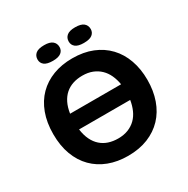

<svg xmlns="http://www.w3.org/2000/svg" viewBox="-186 -996 1150 1175"><g transform="rotate(-30 389.0 -409.0)"><path d="M56.2 0ZM56.2 -330.1Q56.2 -412.1 80.1 -476.3Q104 -540.5 147.7 -584.5Q191.4 -628.4 252.4 -651.6Q313.5 -674.8 388.2 -674.8Q467.3 -674.8 529.1 -649.9Q590.8 -625 633.8 -579.6Q676.8 -534.2 699.2 -470.9Q721.7 -407.7 721.7 -331.1Q721.7 -253.9 699.2 -190.4Q676.8 -127 633.8 -81.5Q590.8 -36.1 529.1 -11.2Q467.3 13.7 388.2 13.7Q313.5 13.7 252.4 -9.5Q191.4 -32.7 147.7 -76.7Q104 -120.6 80.1 -184.6Q56.2 -248.5 56.2 -330.1ZM388.2 -108.9Q428.2 -108.9 459.5 -121.3Q490.7 -133.8 513.2 -156Q535.6 -178.2 549.3 -209.2Q563 -240.2 568.8 -276.9H207.5Q213.4 -233.4 228.8 -201.9Q244.1 -170.4 267.6 -149.7Q291 -128.9 321.5 -118.9Q352.1 -108.9 388.2 -108.9ZM388.2 -552.2Q352.1 -552.2 321.8 -542.2Q291.5 -532.2 268.3 -512Q245.1 -491.7 229.7 -460.7Q214.4 -429.7 208 -387.7H568.4Q562.5 -423.8 548.6 -454.1Q534.7 -484.4 512.2 -506.1Q489.7 -527.8 459 -540Q428.2 -552.2 388.2 -552.2ZM201.2 -773.9Q201.2 -799.8 219.7 -815.2Q238.3 -830.6 279.8 -830.6Q319.3 -830.6 337.9 -815.2Q356.4 -799.8 356.4 -773.9Q356.4 -749.5 337.9 -734.9Q319.3 -720.2 279.8 -720.2Q238.3 -720.2 219.7 -734.9Q201.2 -749.5 201.2 -773.9ZM421.4 -773.9Q421.4 -799.8 439.9 -815.2Q458.5 -830.6 498 -830.6Q539.6 -830.6 558.1 -815.2Q576.7 -799.8 576.7 -773.9Q576.7 -749.5 558.1 -734.9Q539.6 -720.2 498 -720.2Q458.5 -720.2 439.9 -734.9Q421.4 -749.5 421.4 -773.9Z"/></g></svg>

Font: PT Astra Sans
Style: Bold
Weight: 700
Designer: A.Korolkova, I. Chaeva
Foundry: ParaType Ltd
Version: Version 1.001; ttfautohint (v1.6)